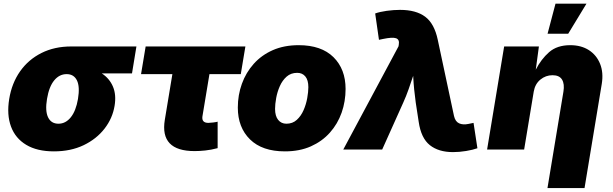

<svg xmlns="http://www.w3.org/2000/svg" viewBox="-20 -792 3245 1017"><path d="M265.6 9.8Q176.8 9.8 119.1 -24.7Q61.5 -59.1 38.3 -121.6Q15.1 -184.1 28.8 -268.1Q42.5 -351.6 86.4 -414.1Q130.4 -476.6 199.5 -511.2Q268.6 -545.9 357.4 -545.9H702.6L679.2 -403.3H519Q560.1 -376.5 578.4 -333Q596.7 -289.6 586.9 -231.4Q576.2 -165.5 533.7 -110.6Q491.2 -55.7 422.9 -22.9Q354.5 9.8 265.6 9.8ZM333 -399.4Q294.4 -399.4 267.1 -366.2Q239.7 -333 229 -268.1Q218.3 -204.6 234.6 -170.7Q251 -136.7 289.6 -136.7Q327.6 -136.7 355 -170.7Q382.3 -204.6 393.1 -268.1Q403.8 -333 387.5 -366.2Q371.1 -399.4 333 -399.4Z M1010.7 8.3Q825.7 8.3 853 -157.2L893.1 -399.4H727.1L751.5 -545.9H1279.8L1255.4 -399.4H1089.4L1052.2 -175.3Q1047.4 -141.1 1084 -141.1Q1092.8 -141.1 1109.9 -143.3Q1127 -145.5 1132.8 -147.5V-7.3Q1097.7 2 1067.4 5.1Q1037.1 8.3 1010.7 8.3Z M1489.3 9.8Q1368.7 9.8 1304.2 -53.7Q1239.7 -117.2 1239.7 -222.2Q1239.7 -288.6 1261.2 -348.1Q1282.7 -407.7 1324 -453.9Q1365.2 -500 1425 -526.4Q1484.9 -552.7 1562 -552.7Q1682.1 -552.7 1746.3 -489.3Q1810.5 -425.8 1810.5 -320.8Q1810.5 -254.9 1789.6 -195.3Q1768.6 -135.7 1727.5 -89.6Q1686.5 -43.5 1626.7 -16.8Q1566.9 9.8 1489.3 9.8ZM1497.1 -136.7Q1529.8 -136.7 1552.2 -157.2Q1574.7 -177.7 1588.1 -208.7Q1601.6 -239.7 1607.4 -272.7Q1613.3 -305.7 1613.3 -330.1Q1613.3 -367.7 1597.4 -387Q1581.5 -406.2 1554.2 -406.2Q1521 -406.2 1498.3 -386.2Q1475.6 -366.2 1462.2 -335.7Q1448.7 -305.2 1442.9 -272.7Q1437 -240.2 1437 -215.3Q1437 -177.2 1453.4 -157Q1469.7 -136.7 1497.1 -136.7Z M1798.3 0 2090.8 -546.4 2092.3 -555.2Q2097.2 -582.5 2077.9 -589.4Q2058.6 -596.2 2007.8 -585.4L1987.3 -581.1L1967.3 -720.7Q1991.7 -729.5 2028.3 -734.6Q2064.9 -739.7 2099.1 -739.7Q2183.6 -739.7 2232.2 -703.4Q2280.8 -667 2298.8 -581.1L2384.8 -177.7Q2391.6 -147.9 2411.9 -138.7Q2432.1 -129.4 2461.9 -135.7L2488.3 -141.1L2508.8 -6.8Q2484.4 2 2448.7 7.8Q2413.1 13.7 2379.4 13.7Q2303.2 13.7 2256.8 -23.2Q2210.4 -60.1 2197.8 -146.5L2182.1 -249Q2177.2 -283.7 2173.8 -318.4Q2170.4 -353 2168.5 -390.1Q2156.2 -353 2144 -318.4Q2131.8 -283.7 2116.2 -249L2004.4 0Z M2807.1 -306.6 2756.3 0H2560.1L2650.4 -545.9H2834.5L2817.9 -422.9Q2846.2 -478.5 2888.4 -515.6Q2930.7 -552.7 3000.5 -552.7Q3058.6 -552.7 3099.4 -526.4Q3140.1 -500 3158.7 -453.6Q3177.2 -407.2 3167.5 -347.7L3076.2 204.1H2879.9L2964.4 -306.6Q2971.2 -347.2 2957 -370.4Q2942.9 -393.6 2906.7 -393.6Q2870.6 -393.6 2842.3 -370.4Q2814 -347.2 2807.1 -306.6ZM2880.4 -613.3 2922.4 -772.5H3086.4L2989.7 -613.3Z"/></svg>

Font: Inter Black
Style: Italic
Weight: 900
Italic angle: -9.39999°
Designer: Rasmus Andersson
Foundry: rsms
Version: Version 4.000;git-a52131595